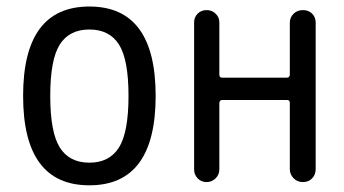

<svg xmlns="http://www.w3.org/2000/svg" viewBox="-20 -550 1040 580"><path d="M339.4 -415.5Q310.5 -460.9 250 -460.9Q189.5 -460.9 160.6 -415.5Q131.8 -370.1 131.8 -260.3Q131.8 -150.4 160.6 -104.5Q189.5 -58.6 250 -58.6Q310.5 -58.6 339.4 -104.5Q368.2 -150.4 368.2 -260.3Q368.2 -370.1 339.4 -415.5ZM450.2 -260.3Q450.2 9.8 250 9.8Q49.8 9.8 49.8 -260.3Q49.8 -530.3 250 -530.3Q450.2 -530.3 450.2 -260.3Z M566.4 -38.1V-482.4Q566.4 -498 577.1 -508.8Q587.9 -519.5 604 -519.5Q620.1 -519.5 631.3 -508.8Q642.6 -498 642.6 -482.4V-324.2Q642.6 -315.4 651.4 -315.4H846.7Q854.5 -315.4 855.5 -324.2V-481.4Q855.5 -497.1 866.7 -508.3Q877.9 -519.5 895 -519.5Q912.1 -519.5 922.9 -508.8Q933.6 -498 933.6 -481.4V-39.1Q933.6 -22.5 922.9 -11.2Q912.1 0 895 0Q877.9 0 866.7 -11.7Q855.5 -23.4 855.5 -39.1V-239.3Q855.5 -248 846.7 -248H651.4Q643.6 -248 642.6 -239.3V-38.1Q642.6 -22.5 631.3 -11.2Q620.1 0 604 0Q587.9 0 577.1 -11.2Q566.4 -22.5 566.4 -38.1Z"/></svg>

Font: Rounded Mgen+ 1m regular
Style: Regular
Weight: 400
Designer: [Source Han Sans]
Ryoko NISHIZUKA  (kana & ideographs); Paul D. Hunt (Latin, Greek & Cyrillic); Wenlong ZHANG  (bopomofo
Version: Version 1.059.20150602